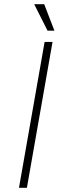

<svg xmlns="http://www.w3.org/2000/svg" viewBox="-20 -901 308 921"><path d="M194 -700H232L109 0H71ZM144 -881H192L241 -754H208Z"/></svg>

Font: Sarabun Thin
Style: Italic
Weight: 250
Italic angle: -10°
Designer: Suppakit Chalermlarp | Katatrad Co.,Ltd.
Foundry: Cadson Demak Co.,Ltd.
Version: Version 1.000; ttfautohint (v1.6)